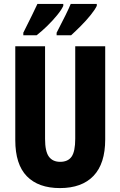

<svg xmlns="http://www.w3.org/2000/svg" viewBox="-20 -950 614 980"><path d="M517 -238Q517 -115 457.5 -52.5Q398 10 286 10Q176 10 117 -50.5Q58 -111 58 -235V-714H210V-241Q210 -177 229.5 -150.5Q249 -124 287 -124Q327 -124 345.5 -150.5Q364 -177 364 -242V-714H517ZM474 -920Q465 -901 442.5 -873Q420 -845 392.5 -817.5Q365 -790 343 -770H269V-783Q295 -833 314 -871.5Q333 -910 341 -930H474ZM303 -920Q294 -900 272 -873Q250 -846 222.5 -819Q195 -792 167 -770H99V-783Q125 -834 143.5 -872.5Q162 -911 171 -930H303Z"/></svg>

Font: Noto Sans Lao Looped ExtraCondensed ExtraBold
Style: Regular
Weight: 800
Width: 2
Designer: Mark Frömberg, Ben Mitchell
Foundry: The Fontpad Ltd
Version: Version 1.002; ttfautohint (v1.8.4.7-5d5b)